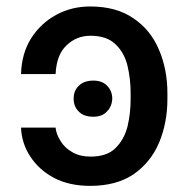

<svg xmlns="http://www.w3.org/2000/svg" viewBox="-20 -573 592 602"><path d="M45.9 -172.9Q73.2 -172.9 154.3 -172.9Q156.2 -152.3 169.9 -130.9Q182.6 -109.4 207 -95.7Q230.5 -82 263.7 -82Q315.4 -82 341.8 -108.4Q369.1 -134.8 379.9 -176.8Q389.6 -217.8 389.6 -262.7Q389.6 -268.6 389.6 -280.3Q389.6 -325.2 379.9 -366.2Q370.1 -407.2 342.8 -433.6Q315.4 -460.9 263.7 -460.9Q219.7 -460.9 188.5 -430.7Q157.2 -401.4 154.3 -340.8Q118.2 -340.8 45.9 -340.8Q47.9 -405.3 77.1 -452.1Q107.4 -500 156.2 -526.4Q204.1 -552.7 262.7 -552.7Q344.7 -552.7 398.4 -515.6Q452.1 -479.5 478.5 -417Q504.9 -355.5 504.9 -280.3Q504.9 -274.4 504.9 -262.7Q504.9 -187.5 478.5 -125Q452.1 -63.5 398.4 -26.4Q344.7 9.8 262.7 9.8Q198.2 9.8 150.4 -14.6Q102.5 -40 75.2 -82Q47.9 -123 45.9 -172.9ZM272.5 -207Q242.2 -207 226.6 -223.6Q210.9 -239.3 210.9 -263.7Q210.9 -288.1 226.6 -303.7Q243.2 -320.3 272.5 -320.3Q300.8 -320.3 316.4 -303.7Q332 -287.1 332 -263.7Q331.1 -239.3 315.4 -223.6Q300.8 -207 272.5 -207Z"/></svg>

Font: DeepSea
Style: Medium
Weight: 500
Designer: Stem
Version: Version 3.019;git-0a5106e0b